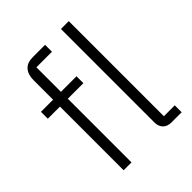

<svg xmlns="http://www.w3.org/2000/svg" viewBox="-206 -862 985 985"><g transform="rotate(-45 286.5 -370.0)"><path d="M117 0V-462H29V-512H117V-655Q117 -694 137 -717Q157 -740 197 -740H287V-690H174V-512H287V-462H174V0ZM538 0H465Q434 0 418 -17Q402 -34 402 -62V-740H459V-50H538Z"/></g></svg>

Font: IBM Plex Sans Light
Style: Regular
Weight: 300
Designer: Mike Abbink, Paul van der Laan, Pieter van Rosmalen
Foundry: Bold Monday
Version: Version 3.201